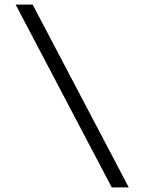

<svg xmlns="http://www.w3.org/2000/svg" viewBox="-20 -720 628 835"><path d="M48 -700H122L540 95H466Z"/></svg>

Font: Lexend HM
Style: Regular
Weight: 400
Designer: Bonnie Shaver-Troup, Thomas Jockin, Octavio Pardo
Foundry: Lexend
Version: Version 1.091